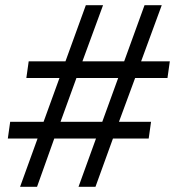

<svg xmlns="http://www.w3.org/2000/svg" viewBox="-20 -716 679 736"><path d="M57 0 124 -185H10L19 -249H147L208 -417H81L90 -481H231L309 -696H375L296 -481H456L534 -696H600L521 -481H631L622 -417H498L436 -249H559L550 -185H413L346 0H281L348 -185H188L122 0ZM212 -249H372L433 -417H273Z"/></svg>

Font: Chivo ExtraLight
Style: Italic
Weight: 250
Italic angle: -8.05°
Designer: Hector Gatti
Foundry: Omnibus-Type
Version: Version 2.002